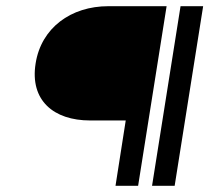

<svg xmlns="http://www.w3.org/2000/svg" viewBox="-20 -600 676 620"><path d="M95 -395C76 -276 153 -211 271 -211H386L353 0H426L518 -580H330C209 -580 113 -510 95 -395ZM471 0H544L636 -580H563Z"/></svg>

Font: Charger Sport
Style: DfExtObl
Weight: 400
Designer: Jasper
Foundry: Cannot Into Space Fonts
Version: Version 1.1